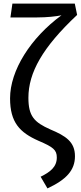

<svg xmlns="http://www.w3.org/2000/svg" viewBox="-20 -818 449 1068"><path d="M396 -798H49L38 -721H186C241 -721 295 -727 322 -733C150 -607 36 -426 36 -271C36 -137 90 -81 194 -35C276 0 296 16 296 58C296 111 259 139 206 165L244 230C349 181 397 129 397 51C397 -29 346 -62 260 -98C170 -138 138 -172 138 -274C138 -414 217 -555 409 -735Z"/></svg>

Font: Glow Sans SC Condensed Medium
Style: Regular
Weight: 600
Width: 3
Designer: Ryoko NISHIZUKA (kana, bopomofo & ideographs); Paul D. Hunt (Latin, Greek & Cyrillic); Sandoll Communications, Soo-young
Version: Version 0.93